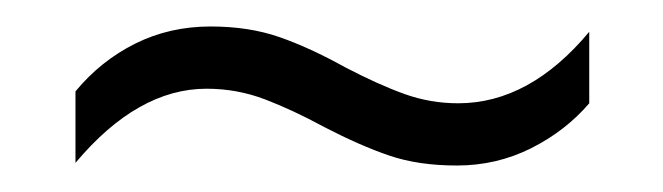

<svg xmlns="http://www.w3.org/2000/svg" viewBox="-20 -426 501 145"><path d="M225 -330Q201 -343 180 -351Q159 -359 136 -359Q84 -359 37 -303V-357Q56 -380 82 -393Q108 -406 139 -406Q168 -406 191 -398Q214 -390 241 -375Q266 -362 285.5 -355Q305 -348 326 -348Q380 -348 425 -402V-348Q407 -327 381 -314Q355 -301 325 -301Q296 -301 274 -308.5Q252 -316 225 -330Z"/></svg>

Font: Noto Sans Myanmar UI Condensed Light
Style: Regular
Weight: 300
Width: 3
Designer: Monotype Design Team
Foundry: Monotype Imaging Inc.
Version: Version 2.103; ttfautohint (v1.8.4.7-5d5b)